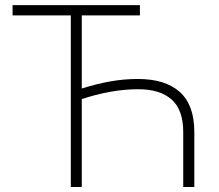

<svg xmlns="http://www.w3.org/2000/svg" viewBox="-20 -748 876 768"><path d="M30.3 -686.5V-727.5H539.6V-686.5H307.1V-394Q368.2 -413.1 422.1 -422.6Q476.1 -432.1 531.7 -432.1Q641.1 -432.1 699.2 -380.1Q757.3 -328.1 757.3 -219.7V0H712.9V-219.7Q712.9 -308.6 666.5 -349.9Q620.1 -391.1 532.7 -391.1Q477.5 -391.1 419.9 -380.6Q362.3 -370.1 307.1 -351.6V0H263.2V-686.5Z"/></svg>

Font: Inter Display Extra Light
Style: Regular
Weight: 200
Designer: Rasmus Andersson
Foundry: rsms
Version: Version 4.000;git-4fc901f